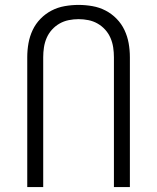

<svg xmlns="http://www.w3.org/2000/svg" viewBox="-20 -762 640 782"><path d="M91 0V-529Q91 -558 96 -586Q101 -614 113 -639.5Q125 -665 145 -685.5Q165 -706 190 -719Q215 -732 243.5 -737Q272 -742 300 -742Q328 -742 356.5 -737Q385 -732 410 -719Q435 -706 455 -685.5Q475 -665 487 -639.5Q499 -614 504 -586Q509 -558 509 -529V0H444V-529Q444 -549 441 -569Q438 -589 430 -607.5Q422 -626 408.5 -641Q395 -656 377.5 -666Q360 -676 340 -680Q320 -684 300 -684Q280 -684 260 -680Q240 -676 222.5 -666Q205 -656 191.5 -641Q178 -626 170 -607.5Q162 -589 159 -569Q156 -549 156 -529V0Z"/></svg>

Font: Iosevka Light Extended
Style: Regular
Weight: 300
Width: 7
Monospace: yes
Designer: Belleve Invis
Foundry: Belleve Invis
Version: Version 32.5.0; ttfautohint (v1.8.4)